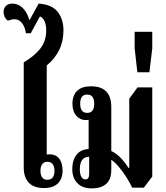

<svg xmlns="http://www.w3.org/2000/svg" viewBox="-41 -1038 926 1068"><path d="M204 8Q147 8 119 -22Q91 -52 91 -106V-691Q150 -726 183 -767.5Q216 -809 216 -868Q216 -931 181 -947L130 -853H103Q98 -888 81.5 -909.5Q65 -931 40 -931Q31 -931 20.5 -928.5Q10 -926 3 -923Q-10 -932 -15.5 -945Q-21 -958 -21 -971Q-21 -992 -8 -1005Q5 -1018 28 -1018Q59 -1018 84 -995Q109 -972 123 -925L174 -1018Q248 -1013 280 -972Q312 -931 312 -869Q312 -808 288 -759.5Q264 -711 219 -674V-178Q222 -179 229.5 -179.5Q237 -180 244 -179Q273 -177 290 -153.5Q307 -130 307 -89Q307 -44 281 -18Q255 8 204 8ZM222 -38Q262 -38 262 -88Q262 -111 252.5 -124.5Q243 -138 222 -138Q203 -138 193.5 -124.5Q184 -111 184 -88Q184 -65 193.5 -51.5Q203 -38 222 -38Z M470 10Q417 10 389 -19.5Q361 -49 361 -97Q361 -147 384.5 -177Q408 -207 452 -209V-372Q444 -370 436 -370Q405 -370 383.5 -394Q362 -418 362 -462Q362 -507 388 -532.5Q414 -558 465 -558Q578 -558 578 -443V-198Q606 -185 630 -160Q654 -135 675 -103H678V-489L724 -552H806V-56L759 6H694Q681 -23 661 -54Q641 -85 619 -111Q597 -137 578 -149V-93Q578 -39 549 -14.5Q520 10 470 10ZM444 -410Q483 -410 483 -461Q483 -512 444 -512Q405 -512 405 -461Q405 -410 444 -410ZM435 -40Q455 -40 455 -72V-166Q403 -166 403 -96Q403 -71 411 -55.5Q419 -40 435 -40Z M723 -636 708 -769V-861H806V-769L790 -636Z"/></svg>

Font: Noto Serif Thai ExtraCondensed
Style: Bold
Weight: 700
Width: 2
Designer: Monotype Design Team
Foundry: Monotype Imaging Inc.
Version: Version 2.002; ttfautohint (v1.8.4.7-5d5b)